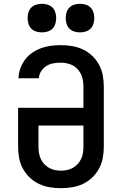

<svg xmlns="http://www.w3.org/2000/svg" viewBox="-20 -980 640 1008"><path d="M300 8Q270 8 240.5 3Q211 -2 184.5 -14.5Q158 -27 136 -48Q114 -69 100 -95Q86 -121 80.5 -150.5Q75 -180 75 -210V-414H418V-525Q418 -541 415.5 -557.5Q413 -574 406 -589Q399 -604 388 -616.5Q377 -629 362.5 -636.5Q348 -644 331.5 -647.5Q315 -651 299 -651Q279 -651 259.5 -647.5Q240 -644 223.5 -633.5Q207 -623 196 -606Q185 -589 184 -569H77Q78 -596 87 -621Q96 -646 111.5 -667Q127 -688 149 -703Q171 -718 195.5 -727Q220 -736 246.5 -739.5Q273 -743 299 -743Q329 -743 358.5 -738Q388 -733 415 -720.5Q442 -708 464 -687Q486 -666 500 -640Q514 -614 519.5 -584.5Q525 -555 525 -525V-210Q525 -180 519.5 -150.5Q514 -121 500 -95Q486 -69 464 -48Q442 -27 415.5 -14.5Q389 -2 359.5 3Q330 8 300 8ZM300 -84Q316 -84 332.5 -87.5Q349 -91 363 -99Q377 -107 388 -119Q399 -131 406 -146Q413 -161 415.5 -177.5Q418 -194 418 -210V-321H182V-210Q182 -194 184.5 -177.5Q187 -161 194 -146Q201 -131 212 -119Q223 -107 237 -99Q251 -91 267.5 -87.5Q284 -84 300 -84ZM400 -810Q385 -810 370 -814.5Q355 -819 344.5 -829.5Q334 -840 329.5 -855Q325 -870 325 -885Q325 -900 329.5 -915Q334 -930 344.5 -940.5Q355 -951 370 -955.5Q385 -960 400 -960Q415 -960 430 -955.5Q445 -951 455.5 -940.5Q466 -930 470.5 -915Q475 -900 475 -885Q475 -870 470.5 -855Q466 -840 455.5 -829.5Q445 -819 430 -814.5Q415 -810 400 -810ZM200 -810Q185 -810 170 -814.5Q155 -819 144.5 -829.5Q134 -840 129.5 -855Q125 -870 125 -885Q125 -900 129.5 -915Q134 -930 144.5 -940.5Q155 -951 170 -955.5Q185 -960 200 -960Q215 -960 230 -955.5Q245 -951 255.5 -940.5Q266 -930 270.5 -915Q275 -900 275 -885Q275 -870 270.5 -855Q266 -840 255.5 -829.5Q245 -819 230 -814.5Q215 -810 200 -810Z"/></svg>

Font: Iosevka Custom SmBdEx
Style: Regular
Weight: 600
Width: 7
Monospace: yes
Designer: Belleve Invis
Foundry: Belleve Invis
Version: Version 11.2.4; ttfautohint (v1.8.4)